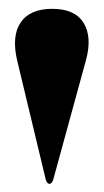

<svg xmlns="http://www.w3.org/2000/svg" viewBox="-20 -832 241 446"><path d="M95 -405Q89 -405 86 -416L20 -691Q6.5 -748 28 -779.8Q49.5 -811.5 101.5 -811.5Q154 -811.5 174.2 -778.8Q194.5 -746 179.5 -691.5L104 -416Q101 -405 95 -405Z"/></svg>

Font: Fraunces 144pt S000 Black
Style: Regular
Weight: 900
Version: Version 1.000; ttfautohint (v1.8.3)